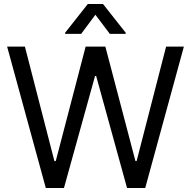

<svg xmlns="http://www.w3.org/2000/svg" viewBox="-20 -940 955 960"><path d="M15.6 -707H104.5L252 -134.8H258.8L408.2 -707H506.8L657.2 -134.8H663.1L810.5 -707H899.4L706.1 0H615.2L460.9 -559.6H455.1L299.8 0H209ZM457 -866.2 385.7 -770.5H305.7V-776.4L418.9 -919.9H495.1L608.4 -776.4V-770.5H529.3Z"/></svg>

Font: WEMIX Pretendard Variable
Style: Regular
Weight: 400
Designer: Base glyphs from Inter by Rasmus Andersson; Hangeul glyphs from Noto Sans CJK(Source Han Sans) by Jang Soo-young and Kan
Foundry: Kil Hyung-jin
Version: Version 1.000;Glyphs 3.2 (3208)